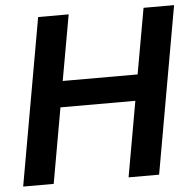

<svg xmlns="http://www.w3.org/2000/svg" viewBox="-51 -751 810 802"><g transform="rotate(-5 354.0 -350.0)"><path d="M14 0 138 -700H266L217 -425H531L580 -700H708L584 0H456L512 -316H198L142 0Z"/></g></svg>

Font: Rethink Sans
Style: Bold Italic
Weight: 700
Italic angle: -10°
Designer: The Rethink Sans project authors (Hans Thiessen). DM Sans designed by Colophon Foundry.
Foundry: Rethink Communications LLC
Version: Version 1.001